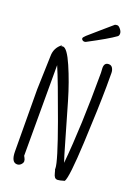

<svg xmlns="http://www.w3.org/2000/svg" viewBox="-161 -931 727 1002"><g transform="rotate(20 202.0 -429.5)"><path d="M31.2 0ZM297.4 -860.4Q303.2 -862.3 310.5 -862.3Q317.9 -862.3 328.1 -849.9Q338.4 -837.4 338.4 -825.7Q338.4 -814 331.1 -809.1Q293 -781.2 185.5 -724.6Q181.6 -722.7 176.3 -722.7Q170.9 -722.7 166 -726.6Q161.1 -730.5 161.1 -735.8Q161.1 -741.2 175 -754.2Q189 -767.1 238 -809.1Q287.1 -851.1 297.4 -860.4ZM31.2 -404.8 37.1 -591.3Q37.1 -637.7 73.7 -665V-658.7Q77.6 -661.1 81.1 -661.1Q104.5 -661.1 139.6 -580.3Q174.8 -499.5 203.1 -402.8Q231.4 -306.2 259.5 -207.8Q287.6 -109.4 294.4 -92.3Q314.5 -301.8 314.5 -599.6L313 -626.5Q313 -656.2 337.9 -656.2Q352.1 -656.2 359.1 -644.5Q366.2 -632.8 366.2 -617.2V-541.5Q365.2 -423.8 355.7 -227.3Q346.2 -30.8 330.1 -5.4Q302.7 2.9 292.2 2.9Q281.7 2.9 276.1 -4.2Q270.5 -11.2 267.1 -25.9Q263.7 -40.5 261.2 -45.4L261.7 -49.8Q261.7 -86.9 189.9 -285.6Q118.2 -484.4 85.9 -559.1V-55.7Q86.9 -53.7 89.8 -48.8Q96.2 -38.1 96.2 -28.8Q96.2 -19.5 87.2 -10.3Q78.1 -1 65.9 -1Q33.2 -1 33.2 -62Z"/></g></svg>

Font: Amatic
Style: Bold
Weight: 700
Width: 3
Version: Version 2.000; ttfautohint (v0.92-dirty) -l 8 -r 50 -G 50 -x